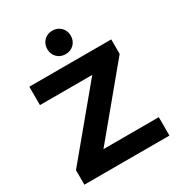

<svg xmlns="http://www.w3.org/2000/svg" viewBox="-215 -1064 1101 1196"><g transform="rotate(-30 335.5 -465.5)"><path d="M38 0V-104.6L471.5 -626.8L490.8 -567.7H46.2V-700H635.5V-595.4L202.6 -73.2L182.7 -132.3H649.7V0ZM344.3 -762.1Q307.6 -762.1 283.8 -785.9Q259.9 -809.8 259.9 -846.5Q259.9 -882.9 283.8 -906.9Q307.6 -931 344.3 -931Q380.8 -931 404.8 -906.9Q428.8 -882.9 428.8 -846.5Q428.8 -809.8 404.8 -785.9Q380.8 -762.1 344.3 -762.1Z"/></g></svg>

Font: Montserrat Thin
Style: Regular
Weight: 100
Designer: Julieta Ulanovsky
Foundry: Julieta Ulanovsky
Version: Version 9.000